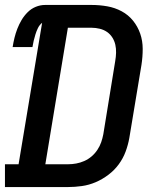

<svg xmlns="http://www.w3.org/2000/svg" viewBox="-27 -755 647 775"><path d="M-7 0V-92H48L143 -663Q132 -654 126 -641.5Q120 -629 116 -616Q112 -603 109 -590.5Q106 -578 104 -565H24Q27 -584 31.5 -602.5Q36 -621 43 -639Q50 -657 60 -674Q70 -691 84.5 -705.5Q99 -720 117.5 -727.5Q136 -735 155 -735H343Q375 -735 406 -729.5Q437 -724 464 -709.5Q491 -695 510 -671.5Q529 -648 539 -619Q549 -590 549 -557.5Q549 -525 544 -493L495 -198Q490 -170 480 -143Q470 -116 452.5 -92Q435 -68 410.5 -49.5Q386 -31 359 -19.5Q332 -8 303.5 -4Q275 0 248 0ZM156 -92H248Q264 -92 280.5 -95Q297 -98 313 -105Q329 -112 342.5 -123.5Q356 -135 366 -150Q376 -165 381.5 -181Q387 -197 390 -213L438 -508Q441 -525 441.5 -542Q442 -559 438.5 -574.5Q435 -590 426.5 -603.5Q418 -617 405 -626Q392 -635 375.5 -639Q359 -643 343 -643H247Z"/></svg>

Font: Iosevka Slab SmBdExObl
Style: Regular
Weight: 600
Width: 7
Italic angle: -9°
Monospace: yes
Designer: Belleve Invis
Foundry: Belleve Invis
Version: Version 11.1.0; ttfautohint (v1.8.3)